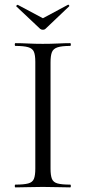

<svg xmlns="http://www.w3.org/2000/svg" viewBox="-20 -812 372 832"><path d="M199 -81Q199 -52 205 -37Q211 -22 229.5 -17Q248 -12 284 -12Q287 -12 287 -6Q287 0 284 0Q260 0 230.5 -1Q201 -2 165 -2Q132 -2 101.5 -1Q71 0 47 0Q44 0 44 -6Q44 -12 47 -12Q83 -12 102 -17Q121 -22 127 -37Q133 -52 133 -81V-544Q133 -573 127 -587.5Q121 -602 102 -607.5Q83 -613 47 -613Q44 -613 44 -619Q44 -625 47 -625Q71 -625 101.5 -623.5Q132 -622 165 -622Q201 -622 231 -623.5Q261 -625 284 -625Q287 -625 287 -619Q287 -613 284 -613Q248 -613 229.5 -607Q211 -601 205 -586Q199 -571 199 -542ZM154 -687 51 -784Q49 -786 52.5 -789Q56 -792 57 -791L166 -733L274 -791Q276 -793 279 -789.5Q282 -786 279 -784L177 -687Q173 -683 166 -683Q159 -683 154 -687Z"/></svg>

Font: Cormorant Garamond Light
Style: Regular
Weight: 400
Version: Version 4.001